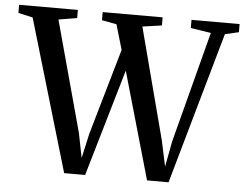

<svg xmlns="http://www.w3.org/2000/svg" viewBox="-72 -807 1108 871"><g transform="rotate(5 482.0 -371.5)"><path d="M-19.5 -706V-743H248V-706L164 -692L301.5 -186.5L323.5 -75.5L348.5 -187.5L461.5 -579.5L428 -693.5L361 -706V-743H634V-706L546 -693.5L679 -186.5L704 -69.5L726.5 -187.5L858 -691.5L765.5 -706V-743H984.5V-706L922 -691.5L726 0H628L488.5 -487.5L346 0H250.5L46.5 -691Z"/></g></svg>

Font: Merriweather 72pt Medium
Style: Regular
Weight: 500
Version: Version 2.100